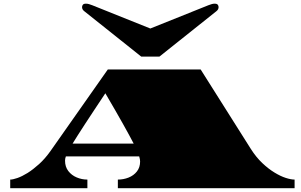

<svg xmlns="http://www.w3.org/2000/svg" viewBox="-20 -999 1596 1019"><path d="M34.2 0V-45.9Q48.3 -45.9 72.8 -54.4Q97.2 -63 126.5 -81.1Q155.8 -99.6 187.5 -128.2Q219.2 -156.7 248.5 -198.2L552.2 -630.4H1044.9L1311 -209Q1338.9 -165 1371.6 -134Q1404.3 -103 1436.5 -83.5Q1468.3 -64 1496.3 -54.9Q1524.4 -45.9 1543.5 -45.9V0H605.5V-45.9Q635.3 -45.9 662.4 -56.6Q689.5 -67.4 706.5 -88.9Q723.6 -110.4 723.6 -142.1Q723.6 -152.8 718.8 -168.9H329.6Q325.2 -157.2 325.2 -146.5Q325.2 -113.8 342.5 -91.3Q359.9 -68.8 387 -57.4Q414.1 -45.9 443.8 -45.9V0ZM365.2 -236.8H689.5Q679.2 -256.3 665.5 -282Q651.9 -307.6 633.3 -340.3Q614.7 -373 591.6 -413.6Q568.4 -454.1 539.1 -503.9Q505.9 -453.6 478.5 -412.6Q451.2 -371.6 429.7 -338.4Q408.7 -305.7 392.6 -280.8Q376.5 -255.9 365.2 -236.8ZM729.5 -698.7 426.8 -939.9Q415.5 -948.7 415.5 -961.4Q415.5 -968.3 419.9 -973.9Q424.3 -979.5 436 -979.5Q444.3 -979.5 451.9 -977.3Q459.5 -975.1 469.7 -971.2L777.8 -847.7L1085.9 -971.2Q1096.2 -975.1 1103.8 -977.3Q1111.3 -979.5 1119.6 -979.5Q1131.3 -979.5 1135.7 -973.9Q1140.1 -968.3 1140.1 -961.4Q1140.1 -948.7 1128.9 -939.9L826.2 -698.7Z"/></svg>

Font: Asset
Style: Regular
Weight: 400
Version: Version 1.003; ttfautohint (v1.8.4.7-5d5b)